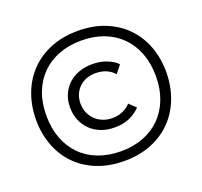

<svg xmlns="http://www.w3.org/2000/svg" viewBox="-136 -824 1179 1119"><g transform="rotate(-20 453.5 -265.0)"><path d="M454 138Q546 138 620.5 108Q695 78 747.5 24.5Q800 -29 828.5 -103Q857 -177 858 -265Q858 -353 830 -427Q802 -501 749.5 -554.5Q697 -608 622.5 -638Q548 -668 454 -668Q361 -668 286.5 -638Q212 -608 159.5 -554.5Q107 -501 78.5 -427Q50 -353 49 -265Q49 -177 77 -103Q105 -29 157.5 24.5Q210 78 285 108Q360 138 454 138ZM454 78Q377 78 314 54Q251 30 206.5 -15Q162 -60 138 -123.5Q114 -187 114 -265Q114 -345 138.5 -408.5Q163 -472 207.5 -516Q252 -560 314.5 -584Q377 -608 454 -608Q531 -608 593.5 -584Q656 -560 700.5 -515Q745 -470 769 -406.5Q793 -343 793 -265Q793 -186 768.5 -122.5Q744 -59 699.5 -14.5Q655 30 593 54Q531 78 454 78ZM467 -65Q521 -65 561 -83.5Q601 -102 627 -130L586 -169Q567 -148 538 -134.5Q509 -121 472 -121Q441 -121 414 -131.5Q387 -142 367.5 -161Q348 -180 336.5 -206Q325 -232 325 -264Q325 -296 336.5 -321.5Q348 -347 367.5 -365Q387 -383 413 -392Q439 -401 468 -401Q503 -401 532.5 -388.5Q562 -376 582 -353L620 -401Q607 -415 589.5 -425Q572 -435 552.5 -442.5Q533 -450 511.5 -453.5Q490 -457 467 -457Q424 -457 386 -444Q348 -431 320 -405.5Q292 -380 276 -344Q260 -308 260 -263Q260 -221 274.5 -185Q289 -149 316 -122Q343 -95 381 -80Q419 -65 467 -65Z"/></g></svg>

Font: Tilda Sans VF
Style: Regular
Weight: 400
Designer: ParaType Ltd
Foundry: ParaType Ltd
Version: Version 1.010